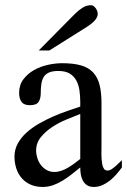

<svg xmlns="http://www.w3.org/2000/svg" viewBox="-20 -721 497 750"><path d="M361.8 -667.5Q361.8 -659.2 357.9 -651.9Q354 -644.5 347.7 -638.2Q341.3 -631.8 334.2 -626.5Q327.1 -621.1 321.3 -617.2L172.9 -523.9H131.3L273.4 -667.5Q286.1 -680.2 301.8 -690.4Q317.4 -700.7 335.9 -700.7Q340.8 -700.7 345.5 -697.3Q350.1 -693.8 353.8 -689Q357.4 -684.1 359.6 -678Q361.8 -671.9 361.8 -667.5ZM456.1 -66.9Q446.8 -54.2 435.1 -40.5Q423.3 -26.9 409.7 -15.9Q396 -4.9 379.9 2.2Q363.8 9.3 346.7 9.3Q330.6 9.3 320.3 2.7Q310.1 -3.9 304 -14.9Q297.9 -25.9 295.7 -39.3Q293.5 -52.7 293.5 -66.9L259.8 -40Q243.2 -26.9 225.3 -15.9Q207.5 -4.9 188 2.2Q168.5 9.3 146 9.3Q120.1 9.3 99.6 0.2Q79.1 -8.8 65.2 -24.7Q51.3 -40.5 43.9 -62.3Q36.6 -84 36.6 -109.4Q36.6 -137.2 49.6 -160.6Q62.5 -184.1 84 -203.4Q105.5 -222.7 132.8 -238.3Q160.2 -253.9 188.7 -266.4Q217.3 -278.8 244.6 -288.1L293.5 -304.7V-323.2Q293.5 -346.7 290.3 -368.4Q287.1 -390.1 277.8 -407Q268.6 -423.8 252 -433.8Q235.4 -443.8 207.5 -443.8Q184.6 -443.8 170.9 -437.5Q157.2 -431.2 150.4 -419.7Q143.6 -408.2 141.4 -392.3Q139.2 -376.5 139.2 -357.9Q139.2 -335.4 130.6 -322.8Q122.1 -310.1 96.7 -310.1Q73.2 -310.1 64 -323.2Q54.7 -336.4 54.7 -357.9Q54.7 -389.2 71.3 -411.1Q87.9 -433.1 113 -447.3Q138.2 -461.4 167.5 -467.8Q196.8 -474.1 222.7 -474.1Q266.1 -474.1 295.7 -465.8Q325.2 -457.5 343.3 -438.5Q361.3 -419.4 368.9 -389.6Q376.5 -359.9 376.5 -316.9V-160.2Q376.5 -140.6 376.2 -119.4Q376 -98.1 379.4 -79.1Q381.3 -69.8 385.7 -62.3Q390.1 -54.7 401.4 -54.7Q407.2 -54.7 415 -59.6Q422.9 -64.5 430.7 -71.3Q438.5 -78.1 445.3 -85L456.1 -95.2ZM293.5 -275.9 240.2 -254.4Q210.4 -242.2 184.3 -225.1Q158.2 -208 139.6 -185.3Q121.1 -162.6 121.1 -132.8Q121.1 -118.2 126 -103Q130.9 -87.9 140.1 -75.9Q149.4 -64 162.6 -56.6Q175.8 -49.3 192.9 -49.3Q206.1 -49.3 219.7 -54Q233.4 -58.6 246.3 -66.4Q259.3 -74.2 271.2 -83Q283.2 -91.8 293.5 -100.1Z"/></svg>

Font: Simplified Naskh
Style: Regular
Weight: 400
Designer: SIL International
Foundry: Arabeyes
Version: 1.02_alpha